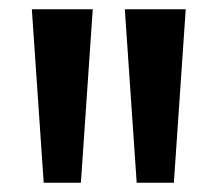

<svg xmlns="http://www.w3.org/2000/svg" viewBox="-20 -828 468 413"><path d="M74 -435 48.5 -808H179.5L154 -435ZM274 -435 248.5 -808H379.5L354 -435Z"/></svg>

Font: Encode Sans Condensed Thin SemiBold
Style: Regular
Weight: 600
Version: Version 3.002